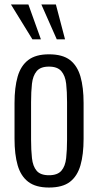

<svg xmlns="http://www.w3.org/2000/svg" viewBox="-20 -830 439 859"><path d="M199 9Q140 9 106.5 -16.5Q73 -42 59 -90.5Q45 -139 45 -209V-369Q45 -439 59 -487.5Q73 -536 106.5 -561.5Q140 -587 199 -587Q260 -587 293 -561.5Q326 -536 340 -487.5Q354 -439 354 -369V-209Q354 -139 340 -90.5Q326 -42 293 -16.5Q260 9 199 9ZM199 -46Q237 -46 254.5 -66Q272 -86 276 -122.5Q280 -159 280 -205V-373Q280 -420 276 -455.5Q272 -491 254.5 -511.5Q237 -532 199 -532Q161 -532 144 -511.5Q127 -491 123 -455.5Q119 -420 119 -373V-205Q119 -159 123 -122.5Q127 -86 144 -66Q161 -46 199 -46ZM125 -654 29 -810H107L163 -654ZM234 -654 165 -810H230L271 -654Z"/></svg>

Font: Oswald Light
Style: Regular
Weight: 300
Designer: Vernon Adams
Foundry: Vernon Adams
Version: Version 4.103;gftools[0.9.33.dev8+g029e19f]